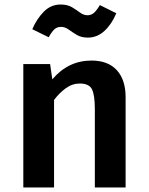

<svg xmlns="http://www.w3.org/2000/svg" viewBox="-20 -825 655 845"><path d="M82.6 0V-543.1H200.5L210.3 -475.9Q280.5 -558.5 382.6 -558.5Q455.4 -558.5 494.1 -516.2Q532.8 -473.8 532.8 -397.4V0H397.4V-344.6Q397.4 -406.2 384.9 -431.8Q372.3 -457.4 331.3 -457.4Q297.9 -457.4 269.2 -436.4Q240.5 -415.4 217.9 -385.1V0ZM366.7 -659.5Q337.9 -659.5 318.2 -671.3Q298.5 -683.1 282.3 -694.9Q266.2 -706.7 248.7 -706.7Q230.3 -706.7 218.5 -695.1Q206.7 -683.6 194.4 -661L122.1 -696.4Q141 -741 172.3 -773.1Q203.6 -805.1 246.7 -805.1Q276.9 -805.1 296.7 -793.3Q316.4 -781.5 332.1 -769.7Q347.7 -757.9 365.6 -757.9Q382.1 -757.9 394.1 -769Q406.2 -780 419.5 -802.6L491.8 -766.7Q471.8 -718.5 439.7 -689Q407.7 -659.5 366.7 -659.5Z"/></svg>

Font: Fira Code SemiBold
Style: Regular
Weight: 600
Designer: Carrois Corporate, Edenspiekermann AG, Nikita Prokopov
Foundry: Carrois Corporate, Edenspiekermann AG, Nikita Prokopov
Version: Version 6.002